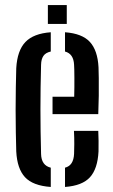

<svg xmlns="http://www.w3.org/2000/svg" viewBox="-20 -735 449 762"><path d="M44.5 -134Q43.5 -167 42.8 -209.8Q42 -252.5 42 -298.8Q42 -345 42.8 -388.2Q43.5 -431.5 44.5 -464.5Q48.5 -534.5 80.8 -568.2Q113 -602 181.5 -607V-530.5Q161 -526 152.2 -513Q143.5 -500 143 -478Q140.5 -386 140.5 -301.8Q140.5 -217.5 143 -124Q144 -78.5 181.5 -69.5V7Q110.5 2 79.2 -31.8Q48 -65.5 44.5 -134ZM188.5 -282V-351H274.5Q275.5 -390 275.2 -427.5Q275 -465 274 -478Q272 -521.5 238 -530.5V-607Q306 -602 336.8 -568.5Q367.5 -535 371 -468Q371.5 -456.5 372 -425.2Q372.5 -394 372 -355.2Q371.5 -316.5 370 -282ZM238 7V-69.5Q272 -78 274 -124.5Q274.5 -139.5 274.8 -163.2Q275 -187 273.5 -215.5H370Q371 -201.5 371.2 -176Q371.5 -150.5 371 -134Q367.5 -65 337 -31.5Q306.5 2 238 7ZM170 -640V-715H245V-640Z"/></svg>

Font: Big Shoulders Stencil Text SemiBold
Style: Regular
Weight: 600
Designer: Patric King
Foundry: XO Type Co
Version: Version 1.000